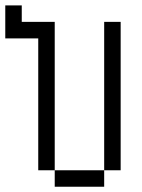

<svg xmlns="http://www.w3.org/2000/svg" viewBox="-20 -708 540 728"><path d="M187.5 -62.5V0H375V-62.5ZM187.5 -62.5V-625H62.5V-687.5H0Q0 -687.5 0 -562.5H125Q125 -562.5 125 -62.5ZM375 -62.5H437.5V-625H375Z"/></svg>

Font: BFUnifontExMono
Style: Regular
Weight: 500
Version: Version 15.0.06